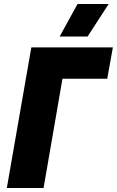

<svg xmlns="http://www.w3.org/2000/svg" viewBox="-20 -936 582 956"><path d="M14 0H197L291 -544H514L542 -700H136ZM521 -916H366L277 -754H416Z"/></svg>

Font: Fixel Text 20240404 ExtraBold
Style: Italic
Weight: 800
Width: 4
Italic angle: -10°
Designer: AlfaBravo + MacPaw
Foundry: Kyrylo Tkachov, Marchela Mozhyna, Serhii Makarenko, Maria Weinstein, Zakhar Kryvoshyya
Version: Version 1.211;Glyphs 3.2 (3225)